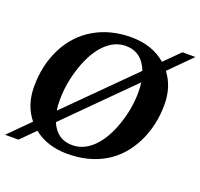

<svg xmlns="http://www.w3.org/2000/svg" viewBox="-142 -816 1024 981"><g transform="rotate(20 370.0 -326.0)"><path d="M312 9.8Q203.6 9.8 129.4 -48.8L53.7 26.9H-19L92.8 -85Q36.1 -154.3 36.1 -255.9Q36.1 -374 84 -467.5Q131.8 -561 218.5 -611.6Q305.2 -662.1 418 -662.1Q532.2 -662.1 606.9 -597.7L688.5 -679.2H759.3L641.6 -561Q693.8 -492.7 693.8 -396.5Q693.8 -279.3 644.8 -183.3Q595.7 -87.4 510.5 -38.8Q425.3 9.8 312 9.8ZM183.1 -236.8Q183.1 -200.2 187 -179.2L528.8 -520Q493.7 -610.8 406.2 -610.8Q346.7 -610.8 296.6 -562Q246.6 -513.2 214.8 -420.7Q183.1 -328.1 183.1 -236.8ZM546.9 -411.6Q546.9 -434.6 543.5 -462.9L203.1 -122.6Q237.8 -40.5 320.8 -40.5Q381.8 -40.5 432.1 -88.9Q482.4 -137.2 514.6 -228Q546.9 -318.8 546.9 -411.6Z"/></g></svg>

Font: Tinos
Style: Bold Italic
Weight: 700
Italic angle: -16.333°
Designer: Steve Matteson
Foundry: Monotype Imaging Inc.
Version: Version 1.23